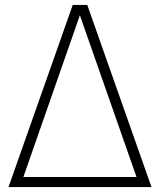

<svg xmlns="http://www.w3.org/2000/svg" viewBox="-20 -760 650 780"><path d="M14.5 0 275.5 -740H334.5L595.5 0ZM75 -41H534.5L304.5 -698Z"/></svg>

Font: Encode Sans SemiCondensed SemiCondensed ExtraLight
Style: Regular
Weight: 200
Width: 4
Designer: Multiple Designers
Foundry: Impallari Type
Version: Version 3.000; ttfautohint (v1.8.3) -l 8 -r 50 -G 200 -x 14 